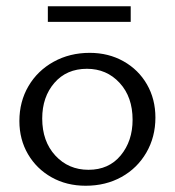

<svg xmlns="http://www.w3.org/2000/svg" viewBox="-20 -589 559 614"><path d="M133 -569H398V-519H133ZM42 -202Q42 -264 71 -313.5Q100 -363 151.5 -391.5Q203 -420 267 -420Q327 -420 375 -393Q423 -366 450 -319Q477 -272 477 -213Q477 -151 448 -101Q419 -51 368.5 -23Q318 5 254 5Q193 5 145 -22Q97 -49 69.5 -96Q42 -143 42 -202ZM404 -206Q404 -279 362.5 -324Q321 -369 258 -369Q193 -369 154 -324Q115 -279 115 -210Q115 -137 157 -91.5Q199 -46 263 -46Q328 -46 366 -92Q404 -138 404 -206Z"/></svg>

Font: Ysabeau Infant
Style: Regular
Weight: 400
Designer: Christian Thalmann (Catharsis Fonts)
Version: Version 0.003